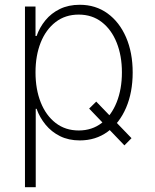

<svg xmlns="http://www.w3.org/2000/svg" viewBox="-20 -568 640 792"><path d="M377 -148.9 522.5 2 493.2 31.7 347.7 -120.1ZM83 204.1V-541H126.5V-419.4H130.9Q143.1 -454.6 167.2 -484.1Q191.4 -513.7 227.1 -531Q262.7 -548.3 309.1 -548.3Q374.5 -548.3 423.6 -512.7Q472.7 -477.1 500 -414.1Q527.3 -351.1 527.3 -269Q527.3 -187 500.2 -123.8Q473.1 -60.5 424.1 -24.7Q375 11.2 309.1 11.2Q263.2 11.2 227.8 -6.3Q192.4 -23.9 168 -53.7Q143.6 -83.5 130.9 -119.1H127.4V204.1ZM304.7 -29.8Q359.9 -29.8 399.9 -61Q439.9 -92.3 461.4 -146.5Q482.9 -200.7 482.9 -269.5Q482.9 -337.9 461.4 -391.8Q439.9 -445.8 399.9 -476.8Q359.9 -507.8 304.7 -507.8Q249.5 -507.8 209.5 -477.1Q169.4 -446.3 147.9 -392.6Q126.5 -338.9 126.5 -269.5Q126.5 -200.2 147.9 -146Q169.4 -91.8 209.5 -60.8Q249.5 -29.8 304.7 -29.8Z"/></svg>

Font: Inter 17pt ExtraLight
Style: Regular
Weight: 250
Version: Version 4.001;git-66647c0bb